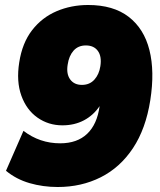

<svg xmlns="http://www.w3.org/2000/svg" viewBox="-20 -737 640 769"><path d="M211 12Q152 12 98.5 -3.5Q45 -19 4 -53L74 -213Q139 -163 221 -163Q289 -163 329 -201Q369 -239 379 -312Q354 -275 316 -255Q278 -235 230 -235Q174 -235 130 -266Q86 -297 65.5 -354Q45 -411 57 -487Q69 -565 108.5 -616Q148 -667 206.5 -692Q265 -717 333 -717Q434 -717 495.5 -669.5Q557 -622 578.5 -536.5Q600 -451 582 -336Q564 -221 512.5 -143.5Q461 -66 383.5 -27Q306 12 211 12ZM308 -397Q339 -397 358 -418Q377 -439 382 -472Q388 -511 372 -533Q356 -555 324 -555Q293 -555 274.5 -534Q256 -513 251 -478Q245 -441 261 -419Q277 -397 308 -397Z"/></svg>

Font: Mulish ExtraBlack
Style: Italic
Weight: 1000
Italic angle: -9°
Designer: Vernon Adams
Foundry: Vernon Adams
Version: Version 3.603; ttfautohint (v1.8.3)